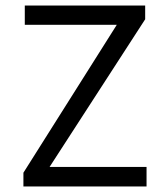

<svg xmlns="http://www.w3.org/2000/svg" viewBox="-20 -677 590 697"><path d="M65 0V-50L404 -587H70V-657H507V-607L160 -71H512V0Z"/></svg>

Font: Codetta
Style: Regular
Weight: 400
Italic angle: -11°
Designer: Ulrich Proeller
Foundry: PROSA GmbH
Version: Version 2.00;September 29, 2018;FontCreator 11.5.0.2427 64-b